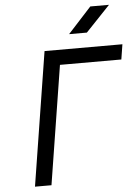

<svg xmlns="http://www.w3.org/2000/svg" viewBox="-62 -997 751 1044"><g transform="rotate(-5 313.5 -475.0)"><path d="M86 0 202 -730H627L614 -648H279L176 0ZM343 -810 471 -950H573L440 -810Z"/></g></svg>

Font: JetBrains Mono NL
Style: Italic
Weight: 400
Italic angle: -9°
Monospace: yes
Designer: Philipp Nurullin, Konstantin Bulenkov
Foundry: JetBrains
Version: Version 2.305; ttfautohint (v1.8.4.7-5d5b)